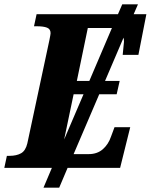

<svg xmlns="http://www.w3.org/2000/svg" viewBox="-42 -780 700 892"><path d="M534 -586Q534 -599 532 -605L446 -404H514L500 -342H419L300 -64H370Q410 -64 436 -87Q462 -110 474 -146L490 -189H563L516 0H272L233 92H160L199 0H-22L-10 -56H2Q35 -56 56 -68Q77 -80 85 -114L188 -596Q193 -621 193 -626Q193 -645 176.5 -651.5Q160 -658 128 -658H116L128 -714H506L526 -760H599L579 -714H638L601 -525H528Q534 -579 534 -586ZM373 -404 478 -650H471H366L315 -404ZM346 -342H300L256 -132Z"/></svg>

Font: Noto Serif NarrowExtraBold
Style: Italic
Weight: 800
Width: 4
Italic angle: -12°
Designer: Monotype Design Team
Foundry: Monotype Imaging Inc.
Version: Version 1.001